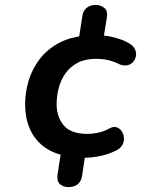

<svg xmlns="http://www.w3.org/2000/svg" viewBox="-20 -637 640 780"><path d="M258 123Q236 123 223 110.5Q210 98 214 70L229 -25L246 -4Q191 -15 154.5 -44Q118 -73 100 -116.5Q82 -160 82 -213Q82 -263 96.5 -310Q111 -357 140.5 -396Q170 -435 216 -460.5Q262 -486 325 -492L297 -459L315 -574Q318 -594 332.5 -605.5Q347 -617 369 -617Q389 -617 404 -604.5Q419 -592 414 -565L398 -466L381 -494Q415 -493 449.5 -483.5Q484 -474 506 -460Q523 -450 529 -435.5Q535 -421 532 -407.5Q529 -394 519.5 -384Q510 -374 495 -371.5Q480 -369 463 -377Q441 -388 418.5 -393Q396 -398 370 -398Q326 -398 295.5 -382Q265 -366 246 -339Q227 -312 218.5 -279.5Q210 -247 210 -214Q210 -162 239 -127.5Q268 -93 337 -93Q356 -93 379 -98Q402 -103 424 -115Q440 -124 453 -120Q466 -116 474 -104.5Q482 -93 483.5 -78Q485 -63 477.5 -49Q470 -35 453 -26Q417 -8 376 -1Q335 6 303 3L328 -19L313 80Q309 101 295 112Q281 123 258 123Z"/></svg>

Font: Nunito ExtraLight
Style: Bold Italic
Weight: 700
Italic angle: -9°
Version: Version 3.602